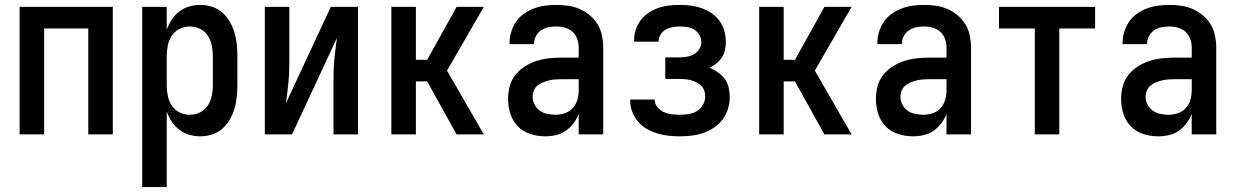

<svg xmlns="http://www.w3.org/2000/svg" viewBox="-20 -548 5040 783"><path d="M60 0V-520H440V0H340V-432H160V0Z M560 215V-520H660V-427Q668 -449 680.5 -468Q693 -487 711 -501Q729 -515 751.5 -521.5Q774 -528 796 -528Q821 -528 844.5 -520.5Q868 -513 886 -497.5Q904 -482 916.5 -460.5Q929 -439 936 -416Q943 -393 945.5 -368.5Q948 -344 948 -320V-200Q948 -176 945.5 -151.5Q943 -127 936 -104Q929 -81 916.5 -59.5Q904 -38 886 -22.5Q868 -7 844.5 0.5Q821 8 796 8Q774 8 751.5 1.5Q729 -5 711 -19Q693 -33 680.5 -52Q668 -71 660 -93V215ZM754 -80Q776 -80 795.5 -89.5Q815 -99 827 -117Q839 -135 843.5 -156.5Q848 -178 848 -200V-320Q848 -342 843.5 -363.5Q839 -385 827 -403Q815 -421 795.5 -430.5Q776 -440 754 -440Q732 -440 712.5 -430.5Q693 -421 681 -403Q669 -385 664.5 -363.5Q660 -342 660 -320V-200Q660 -178 664.5 -156.5Q669 -135 681 -117Q693 -99 712.5 -89.5Q732 -80 754 -80Z M1060 0V-520H1160V-312Q1160 -289 1159.5 -265.5Q1159 -242 1157 -219Q1155 -196 1152 -173Q1149 -150 1146 -127L1329 -520H1440V0H1340V-208Q1340 -231 1340.5 -254.5Q1341 -278 1343 -301Q1345 -324 1348 -347Q1351 -370 1354 -393L1171 0Z M1576 0V-520H1676V-304H1722L1842 -520H1953L1803 -260L1953 0H1842L1722 -216H1676V0Z M2203 8Q2173 8 2143 -1.5Q2113 -11 2092 -32.5Q2071 -54 2061.5 -83.5Q2052 -113 2052 -144Q2052 -170 2058.5 -195.5Q2065 -221 2081 -241.5Q2097 -262 2119.5 -276.5Q2142 -291 2166.5 -299Q2191 -307 2217 -310Q2243 -313 2269 -313H2340V-354Q2340 -372 2334 -389Q2328 -406 2315 -418Q2302 -430 2284.5 -435Q2267 -440 2249 -440Q2233 -440 2217 -437Q2201 -434 2187.5 -425Q2174 -416 2166 -401.5Q2158 -387 2158 -371V-368H2058V-373Q2058 -396 2065 -418.5Q2072 -441 2085 -460Q2098 -479 2117.5 -492.5Q2137 -506 2158.5 -514Q2180 -522 2203 -525Q2226 -528 2249 -528Q2273 -528 2297.5 -524.5Q2322 -521 2344.5 -511Q2367 -501 2386 -485Q2405 -469 2417.5 -448Q2430 -427 2435 -402.5Q2440 -378 2440 -354V0H2340V-83Q2332 -63 2318.5 -45Q2305 -27 2287 -14.5Q2269 -2 2247 3Q2225 8 2203 8ZM2246 -80Q2265 -80 2284 -86.5Q2303 -93 2316 -107.5Q2329 -122 2334.5 -141Q2340 -160 2340 -180V-225H2269Q2256 -225 2243.5 -224Q2231 -223 2218.5 -220Q2206 -217 2194 -212Q2182 -207 2172 -199Q2162 -191 2157 -178.5Q2152 -166 2152 -153Q2152 -137 2160 -121.5Q2168 -106 2181.5 -96.5Q2195 -87 2212 -83.5Q2229 -80 2246 -80Z M2753 8Q2730 8 2706.5 5.5Q2683 3 2660.5 -4Q2638 -11 2617.5 -22.5Q2597 -34 2582 -52Q2567 -70 2558.5 -92Q2550 -114 2550 -138V-142H2650V-140Q2650 -124 2661.5 -110.5Q2673 -97 2688 -90.5Q2703 -84 2719.5 -82Q2736 -80 2753 -80Q2771 -80 2789 -83Q2807 -86 2822 -95Q2837 -104 2846.5 -120.5Q2856 -137 2856 -155Q2856 -167 2852 -178.5Q2848 -190 2839.5 -198.5Q2831 -207 2820 -212.5Q2809 -218 2797.5 -221Q2786 -224 2774 -225Q2762 -226 2750 -226H2693V-314H2750Q2765 -314 2780.5 -316.5Q2796 -319 2809.5 -326.5Q2823 -334 2831.5 -347.5Q2840 -361 2840 -376Q2840 -391 2832 -405Q2824 -419 2811.5 -427Q2799 -435 2783.5 -437.5Q2768 -440 2753 -440Q2738 -440 2723.5 -437.5Q2709 -435 2696 -428Q2683 -421 2674.5 -408Q2666 -395 2666 -381V-378H2566V-385Q2566 -407 2573 -428Q2580 -449 2593.5 -466.5Q2607 -484 2626 -496.5Q2645 -509 2666 -516Q2687 -523 2709 -525.5Q2731 -528 2753 -528Q2776 -528 2798.5 -525Q2821 -522 2842 -514.5Q2863 -507 2882 -494Q2901 -481 2914.5 -462.5Q2928 -444 2934 -422Q2940 -400 2940 -377Q2940 -361 2936.5 -344.5Q2933 -328 2924 -314Q2915 -300 2902 -289.5Q2889 -279 2874 -272Q2891 -264 2907.5 -253Q2924 -242 2935.5 -226.5Q2947 -211 2951.5 -191.5Q2956 -172 2956 -153Q2956 -129 2949 -105Q2942 -81 2927.5 -61.5Q2913 -42 2892.5 -28Q2872 -14 2849 -6Q2826 2 2801.5 5Q2777 8 2753 8Z M3076 0V-520H3176V-304H3222L3342 -520H3453L3303 -260L3453 0H3342L3222 -216H3176V0Z M3703 8Q3673 8 3643 -1.5Q3613 -11 3592 -32.5Q3571 -54 3561.5 -83.5Q3552 -113 3552 -144Q3552 -170 3558.5 -195.5Q3565 -221 3581 -241.5Q3597 -262 3619.5 -276.5Q3642 -291 3666.5 -299Q3691 -307 3717 -310Q3743 -313 3769 -313H3840V-354Q3840 -372 3834 -389Q3828 -406 3815 -418Q3802 -430 3784.5 -435Q3767 -440 3749 -440Q3733 -440 3717 -437Q3701 -434 3687.5 -425Q3674 -416 3666 -401.5Q3658 -387 3658 -371V-368H3558V-373Q3558 -396 3565 -418.5Q3572 -441 3585 -460Q3598 -479 3617.5 -492.5Q3637 -506 3658.5 -514Q3680 -522 3703 -525Q3726 -528 3749 -528Q3773 -528 3797.5 -524.5Q3822 -521 3844.5 -511Q3867 -501 3886 -485Q3905 -469 3917.5 -448Q3930 -427 3935 -402.5Q3940 -378 3940 -354V0H3840V-83Q3832 -63 3818.5 -45Q3805 -27 3787 -14.5Q3769 -2 3747 3Q3725 8 3703 8ZM3746 -80Q3765 -80 3784 -86.5Q3803 -93 3816 -107.5Q3829 -122 3834.5 -141Q3840 -160 3840 -180V-225H3769Q3756 -225 3743.5 -224Q3731 -223 3718.5 -220Q3706 -217 3694 -212Q3682 -207 3672 -199Q3662 -191 3657 -178.5Q3652 -166 3652 -153Q3652 -137 3660 -121.5Q3668 -106 3681.5 -96.5Q3695 -87 3712 -83.5Q3729 -80 3746 -80Z M4200 0V-432H4054V-520H4446V-432H4300V0Z M4703 8Q4673 8 4643 -1.5Q4613 -11 4592 -32.5Q4571 -54 4561.5 -83.5Q4552 -113 4552 -144Q4552 -170 4558.5 -195.5Q4565 -221 4581 -241.5Q4597 -262 4619.5 -276.5Q4642 -291 4666.5 -299Q4691 -307 4717 -310Q4743 -313 4769 -313H4840V-354Q4840 -372 4834 -389Q4828 -406 4815 -418Q4802 -430 4784.5 -435Q4767 -440 4749 -440Q4733 -440 4717 -437Q4701 -434 4687.5 -425Q4674 -416 4666 -401.5Q4658 -387 4658 -371V-368H4558V-373Q4558 -396 4565 -418.5Q4572 -441 4585 -460Q4598 -479 4617.5 -492.5Q4637 -506 4658.5 -514Q4680 -522 4703 -525Q4726 -528 4749 -528Q4773 -528 4797.5 -524.5Q4822 -521 4844.5 -511Q4867 -501 4886 -485Q4905 -469 4917.5 -448Q4930 -427 4935 -402.5Q4940 -378 4940 -354V0H4840V-83Q4832 -63 4818.5 -45Q4805 -27 4787 -14.5Q4769 -2 4747 3Q4725 8 4703 8ZM4746 -80Q4765 -80 4784 -86.5Q4803 -93 4816 -107.5Q4829 -122 4834.5 -141Q4840 -160 4840 -180V-225H4769Q4756 -225 4743.5 -224Q4731 -223 4718.5 -220Q4706 -217 4694 -212Q4682 -207 4672 -199Q4662 -191 4657 -178.5Q4652 -166 4652 -153Q4652 -137 4660 -121.5Q4668 -106 4681.5 -96.5Q4695 -87 4712 -83.5Q4729 -80 4746 -80Z"/></svg>

Font: Iosevka Term Curly Semibold
Style: Regular
Weight: 600
Designer: Belleve Invis
Foundry: Belleve Invis
Version: Version 32.3.0